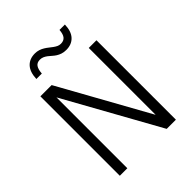

<svg xmlns="http://www.w3.org/2000/svg" viewBox="-242 -1018 1155 1155"><g transform="rotate(-45 335.5 -441.0)"><path d="M496.1 0 161.1 -603V0H97.2V-675.8H192.9L508.8 -106.9V-675.8H574.2V0ZM153.8 -766.6Q156.2 -824.2 183.1 -853Q210 -881.8 255.9 -881.8Q273.9 -881.8 289.1 -876.7Q304.2 -871.6 316.9 -863.8Q329.6 -856 340.8 -846.9Q352.1 -837.9 362.8 -830.1Q373.5 -822.3 384.5 -817.1Q395.5 -812 408.2 -812Q433.1 -812 445.8 -827.6Q458.5 -843.3 460.9 -877H506.8Q505.4 -820.8 478.3 -791.7Q451.2 -762.7 405.3 -762.7Q384.3 -762.7 368.9 -768.1Q353.5 -773.4 341.3 -781.2Q329.1 -789.1 319.1 -798.3Q309.1 -807.6 298.8 -815.4Q288.6 -823.2 277.1 -828.6Q265.6 -834 251 -834Q226.1 -834 214.4 -817.4Q202.6 -800.8 200.2 -766.6Z"/></g></svg>

Font: Clear Sans Light
Style: Regular
Weight: 300
Foundry: Intel Corporation
Version: Version 1.00